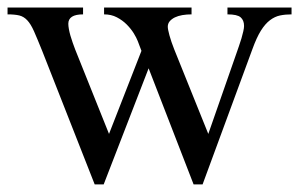

<svg xmlns="http://www.w3.org/2000/svg" viewBox="-20 -479 793 509"><path d="M200.2 -459V-440.9Q161.1 -440.9 161.1 -416Q161.1 -410.2 162.6 -401.9Q164.1 -393.6 166.7 -384.5Q169.4 -375.5 172.6 -366.2Q175.8 -356.9 179.2 -348.1L269 -124L355 -344.2L345.2 -370.1Q341.8 -378.9 334.5 -390.9Q327.1 -402.8 315.9 -414.1Q304.7 -425.3 289.8 -433.1Q274.9 -440.9 255.9 -440.9V-459H487.8V-440.9Q475.1 -440.9 463.6 -439Q452.1 -437 443.6 -432.9Q435.1 -428.7 429.9 -422.6Q424.8 -416.5 424.8 -408.2Q424.8 -401.4 429.2 -385.3Q433.6 -369.1 441.9 -348.1L532.2 -124L606.9 -337.9Q609.9 -346.7 613.5 -356.9Q617.2 -367.2 620.1 -377.2Q623 -387.2 625 -396Q627 -404.8 627 -410.2Q627 -425.3 617.9 -433.1Q608.9 -440.9 583 -440.9V-459H752.9V-440.9Q736.3 -440.9 722.4 -438Q708.5 -435.1 695.8 -425.5Q683.1 -416 671.6 -397.7Q660.2 -379.4 648.9 -348.1L517.1 9.8H493.2L374 -297.9L254.9 9.8H231L91.8 -344.2Q78.6 -377 70.1 -396.2Q61.5 -415.5 52.2 -425.3Q43 -435.1 31.2 -438Q19.5 -440.9 0 -440.9V-459Z"/></svg>

Font: Tuladha Jejeg
Style: Regular
Weight: 400
Designer: R.S. Wihananto
Foundry: R.S. Wihananto
Version: Version 1.92